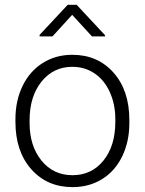

<svg xmlns="http://www.w3.org/2000/svg" viewBox="-20 -765 600 795"><path d="M415 -619.1V-614.3H360.8L278.8 -703.6L197.3 -614.3H144V-620.6L260.3 -745.1H297.4ZM43.9 -272Q43.9 -348.1 73.5 -409.2Q103 -470.2 157 -504.2Q210.9 -538.1 279.3 -538.1Q384.8 -538.1 450.2 -464.1Q515.6 -390.1 515.6 -268.1V-255.9Q515.6 -179.2 486.1 -117.9Q456.5 -56.6 402.8 -23.4Q349.1 9.8 280.3 9.8Q175.3 9.8 109.6 -64.2Q43.9 -138.2 43.9 -260.3ZM102.5 -255.9Q102.5 -161.1 151.6 -100.3Q200.7 -39.6 280.3 -39.6Q359.4 -39.6 408.4 -100.3Q457.5 -161.1 457.5 -260.7V-272Q457.5 -332.5 435.1 -382.8Q412.6 -433.1 372.1 -460.7Q331.5 -488.3 279.3 -488.3Q201.2 -488.3 151.9 -427Q102.5 -365.7 102.5 -266.6Z"/></svg>

Font: TypoPRO Roboto
Style: Regular
Weight: 300
Designer: Google
Version: Version 2.136; 2016